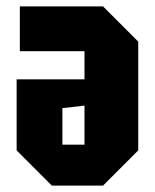

<svg xmlns="http://www.w3.org/2000/svg" viewBox="-20 -580 484 600"><path d="M412 -450V-110L302 0H142L32 -110V-332H244V-420H42V-560H302ZM244 -250 175 -242V-128H244Z"/></svg>

Font: Tektur Condensed
Style: Bold
Weight: 700
Width: 3
Designer: Adam Jagosz
Foundry: Adam Jagosz
Version: Version 1.005;gftools[0.9.30]